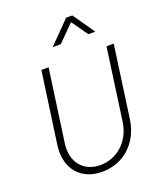

<svg xmlns="http://www.w3.org/2000/svg" viewBox="-179 -1122 1050 1247"><g transform="rotate(-20 345.5 -498.5)"><path d="M310 12C458 12 572 -91 594 -249L663 -745H613L544 -249C526 -118 428 -33 313 -33C197 -33 125 -119 143 -245L213 -745H163L94 -253C72 -95 159 12 310 12ZM283 -859H339L450 -971L529 -859H577L473 -1009H430Z"/></g></svg>

Font: Mluvka ExtraLight
Style: Italic
Weight: 200
Italic angle: -8°
Designer: Modified by Jiří Krblich, Original typeface by Gumpita Rahayu
Foundry: Gumpita Rahayu & Jiří Krblich
Version: Version 2.000;Glyphs 3.1.1 (3134)